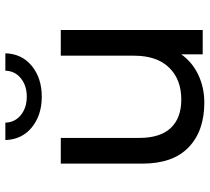

<svg xmlns="http://www.w3.org/2000/svg" viewBox="-53 -724 783 717"><g transform="rotate(-90 338.5 -365.5)"><path d="M585 -530V0H494V-80Q465 -39 417.5 -16.5Q370 6 314 6Q208 6 147 -52.5Q86 -111 86 -225V-530H182V-236Q182 -159 219 -119.5Q256 -80 325 -80Q401 -80 445 -126Q489 -172 489 -256V-530ZM174 -737H239Q240 -701 267.5 -679Q295 -657 336 -657Q377 -657 404.5 -679Q432 -701 433 -737H498Q496 -675 450.5 -638Q405 -601 336 -601Q267 -601 221.5 -638Q176 -675 174 -737Z"/></g></svg>

Font: APTA Sans Medium
Style: Bold
Weight: 500
Version: Version 7.200